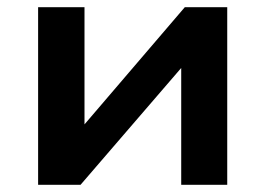

<svg xmlns="http://www.w3.org/2000/svg" viewBox="-20 -514 738 534"><path d="M86 0V-494H215V-140H191L494 -494H612V0H484V-354H509L204 0Z"/></svg>

Font: Nunito Sans 10pt SemiExpanded
Style: Bold
Weight: 700
Width: 6
Designer: Vernon Adams
Foundry: Vernon Adams
Version: Version 3.101;gftools[0.9.27]